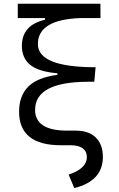

<svg xmlns="http://www.w3.org/2000/svg" viewBox="-20 -752 626 1007"><path d="M299.8 9.8Q80.1 9.8 80.1 -166Q80.1 -248.5 127.7 -297.1Q175.3 -345.7 280.8 -359.4V-367.7Q182.1 -376 138.4 -411.9Q94.7 -447.8 94.7 -511.2Q94.7 -620.6 215.8 -648.4V-657.2H73.2V-732.4H506.8V-657.2H402.3Q178.7 -649.4 178.7 -521Q178.7 -399.4 481.4 -399.4L474.6 -323.2H444.8Q164.1 -323.2 164.1 -175.8Q164.1 -66.9 332.5 -66.9H377Q445.3 -66.9 482.4 -30.8Q519.5 5.4 519.5 71.3Q519.5 197.3 369.6 234.4L339.8 163.6Q385.3 149.4 410.4 126Q435.5 102.5 435.5 71.3Q435.5 42 413.6 25.9Q391.6 9.8 351.1 9.8Z"/></svg>

Font: CaskaydiaMono NF SemiLight
Style: Regular
Weight: 350
Designer: Aaron Bell
Foundry: Saja Typeworks
Version: Version 2111.001; ttfautohint (v1.8.4);Nerd Fonts 3.1.1